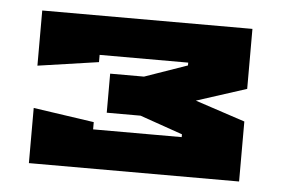

<svg xmlns="http://www.w3.org/2000/svg" viewBox="-37 -748 696 475"><g transform="rotate(5 311.0 -510.5)"><path d="M50 -321V-458L201 -436V-418H421V-425L315 -462H231V-559H315L421 -596V-603H201V-585L50 -563V-700H572V-551L448 -511L572 -470V-321Z"/></g></svg>

Font: Stalin One
Style: Regular
Weight: 400
Designer: Jovanny Lemonad
Foundry: Alexey Maslov, Jovanny Lemonad
Version: Version 3.002; ttfautohint (v0.91) -l 8 -r 50 -G 200 -x 0 -w